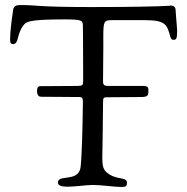

<svg xmlns="http://www.w3.org/2000/svg" viewBox="-20 -738 743 762"><path d="M20 -580C20 -566 25 -563 31 -563C56 -563 45 -600 72 -636C83 -650 85 -661 233 -661C306 -661 309 -658 309 -633C309 -633 310 -560 310 -454V-418C310 -400 308 -397 287 -397C228 -397 209 -396 141 -396C134 -396 127 -395 127 -376C127 -359 136 -354 142 -354C150 -354 282 -353 284 -353H293C304 -353 309 -351 309 -334C308 -240 305 -120 300 -76C297 -49 280 -40 262 -36C237 -30 210 -34 210 -13C210 -1 226 3 247 3C279 3 323 -4 349 -4C382 -4 434 4 460 4C477 4 484 3 484 -13C484 -39 438 -20 400 -57C388 -69 386 -87 386 -114C386 -114 389 -276 389 -334C389 -351 392 -352 407 -352C453 -352 504 -353 542 -353C568 -353 569 -362 569 -375C569 -391 569 -397 545 -397H409C391 -397 389 -404 389 -414V-428C389 -461 390 -499 390 -545V-594C390 -654 393 -658 425 -658H555C639 -658 643 -639 656 -592C659 -581 665 -580 667 -580C680 -580 683 -583 683 -618C683 -626 677 -687 677 -699C677 -702 675 -716 658 -716C656 -716 653 -715 651 -715C598 -712 491 -710 343 -710C122 -710 131 -718 61 -718C31 -718 33 -705 30 -683C26 -658 20 -609 20 -580Z"/></svg>

Font: OFL Sorts Mill Goudy
Style: Regular
Weight: 500
Version: Version 003.000